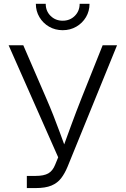

<svg xmlns="http://www.w3.org/2000/svg" viewBox="-20 -958 640 978"><path d="M116.7 0V-62H162.6Q203.1 -62 225.8 -74.7Q248.5 -87.4 261.2 -119.6L276.4 -156.7L23.9 -727.5H98.6L213.4 -462.4Q234.9 -413.1 252.2 -369.1Q269.5 -325.2 284.9 -283Q300.3 -240.7 316.4 -196.8L297.4 -196.3Q319.8 -257.8 343.5 -322.5Q367.2 -387.2 397 -462.4L502.9 -727.5H576.2L324.2 -108.9Q310.1 -74.7 291.5 -50.3Q272.9 -25.9 242.2 -12.9Q211.4 0 161.1 0ZM299.3 -804.2Q261.2 -804.2 230.2 -822Q199.2 -839.8 180.9 -870.6Q162.6 -901.4 162.6 -938.5H212.9Q212.9 -901.4 237.8 -877Q262.7 -852.5 299.3 -852.5Q336.4 -852.5 361.1 -877.2Q385.7 -901.9 385.7 -938.5H436Q436 -901.4 418 -870.8Q399.9 -840.3 368.9 -822.3Q337.9 -804.2 299.3 -804.2Z"/></svg>

Font: Inter 18pt Light
Style: Regular
Weight: 300
Designer: Rasmus Andersson
Foundry: rsms
Version: Version 4.001;git-66647c0bb